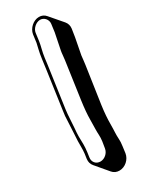

<svg xmlns="http://www.w3.org/2000/svg" viewBox="-221 -761 747 950"><g transform="rotate(-30 152.0 -286.0)"><path d="M123 -655 117 -610C116 -605 114 -595 110 -580C102 -550 97 -498 92 -465L62 -254C59 -235 57 -217 57 -199C56 -161 52 -120 51 -86C50 -68 52 -39 49 -16L45 12C43 29 47 42 57 54L117 125C127 137 141 143 157 143C190 143 220 116 225 83L230 45C232 30 233 17 232 7C230 -26 233 -36 233 -80C233 -106 235 -140 241 -183L272 -394C275 -413 276 -430 278 -445L296 -539L303 -584C305 -600 301 -614 291 -626L230 -697C220 -709 207 -715 191 -715C159 -715 128 -687 123 -655ZM98 57C73 57 56 37 60 12L64 -16C66 -31 67 -46 67 -60C66 -94 65 -112 69 -150C72 -182 72 -219 77 -254L107 -465C110 -483 112 -503 115 -525C119 -557 129 -587 132 -610L138 -655C141 -678 166 -700 189 -700C212 -700 230 -678 227 -655L221 -610L202 -516C199 -501 199 -484 196 -465L166 -254C160 -211 157 -176 157 -148C157 -122 156 -104 156 -94C155 -70 159 -53 155 -25L149 12C145 37 122 57 98 57Z"/></g></svg>

Font: AppleStorm
Style: ShdXbdIta
Weight: 800
Foundry: Cannot Into Space Fonts
Version: Version 1.01